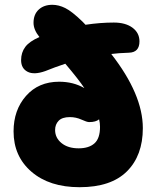

<svg xmlns="http://www.w3.org/2000/svg" viewBox="-20 -778 674 808"><path d="M314.9 9.8Q188 9.8 112.5 -55.2Q37.1 -120.1 37.1 -225.1Q37.1 -314.9 89.6 -374.5Q142.1 -434.1 229 -434.1Q288.6 -434.1 335 -407.2Q313.5 -440.4 254.9 -509.8Q210.4 -495.1 170.9 -479Q123 -461.9 95.9 -476.1Q68.8 -490.2 68.8 -524.9Q68.8 -557.1 86.4 -580.6Q104 -604 146 -622.1Q121.1 -652.8 121.1 -682.1Q121.1 -717.3 142.8 -737.5Q164.6 -757.8 200.2 -757.8Q227.1 -757.8 254.6 -744.1Q282.2 -730.5 326.2 -688Q328.6 -685.5 333.3 -680.7Q337.9 -675.8 339.8 -673.8Q401.9 -683.1 459 -683.1Q508.3 -683.1 537.6 -661.4Q566.9 -639.6 566.9 -604Q566.9 -557.6 522.9 -556.2Q477.5 -554.7 448.2 -550.8Q581.1 -380.4 581.1 -238.8Q581.1 -123.5 514.2 -56.9Q447.3 9.8 314.9 9.8ZM211.9 -231Q211.9 -197.8 239 -175.8Q266.1 -153.8 311 -153.8Q354 -153.8 377.4 -174.6Q400.9 -195.3 400.9 -244.1Q400.9 -260.7 397 -275.9Q383.8 -264.2 355 -264.2Q345.7 -264.2 322.8 -274.7Q299.8 -285.2 273.9 -285.2Q241.7 -285.2 226.8 -269.8Q211.9 -254.4 211.9 -231Z"/></svg>

Font: Shantell Sans Normal
Style: Regular
Weight: 800
Designer: Stephen Nixon, Anya Danilova, Shantell Martin
Foundry: Arrow Type
Version: Version 1.006;[559af2be0]